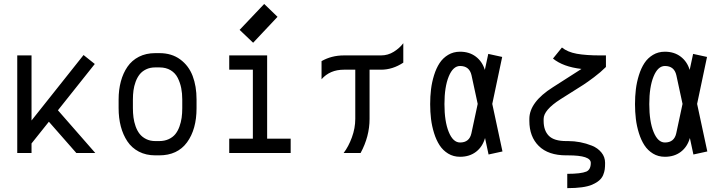

<svg xmlns="http://www.w3.org/2000/svg" viewBox="-20 -784 3714 984"><path d="M141.6 0H68.4V-500H141.6V-166.5L408.2 -502L465.8 -456.1L276.9 -218.8L468.3 0H371.1L230.5 -160.2L141.6 -48.8Z M797.4 -438.5H775.4Q749 -438.5 728.5 -428.5Q708 -418.5 695.6 -402.6Q683.1 -386.7 675 -364.7Q667 -342.8 664.1 -320.8Q661.1 -298.8 661.1 -273.9V-230Q661.1 -204.6 664.1 -181.9Q667 -159.2 675 -136.5Q683.1 -113.8 695.8 -97.7Q708.5 -81.5 729 -71.3Q749.5 -61 776.4 -61H795.9Q823.2 -61 844.5 -70.8Q865.7 -80.6 878.7 -96.7Q891.6 -112.8 899.7 -135.3Q907.7 -157.7 910.9 -180.4Q914.1 -203.1 914.1 -229.5V-274.4Q914.1 -305.7 908.7 -332.8Q903.3 -359.9 890.9 -384.8Q878.4 -409.7 854.5 -424.1Q830.6 -438.5 797.4 -438.5ZM987.3 -274.4V-229.5Q987.3 -121.1 938.5 -54.4Q889.6 12.2 795.9 12.2H776.4Q728.5 12.2 691.9 -6.8Q655.3 -25.9 632.8 -59.6Q610.4 -93.3 599.1 -136.2Q587.9 -179.2 587.9 -230V-273.9Q587.9 -324.2 599.4 -366.7Q610.8 -409.2 633.3 -441.9Q655.8 -474.6 692.1 -493.2Q728.5 -511.7 775.4 -511.7H797.4Q859.9 -511.7 903.6 -479.5Q947.3 -447.3 967.3 -394.8Q987.3 -342.3 987.3 -274.4Z M1277.3 -564.9 1208 -630.9 1334 -763.7 1402.3 -697.8ZM1154.8 -500H1349.1V-73.2H1469.7V0H1154.8V-73.2H1275.9V-426.8H1154.8Z M1742.2 -500H1932.6Q1968.3 -500 1998.3 -518.8Q2028.3 -537.6 2046.9 -562.5V-462.9Q1992.2 -426.8 1932.6 -426.8H1874V-174.8Q1874 -84.5 1828.1 0H1741.2Q1766.1 -32.7 1783.4 -79.8Q1800.8 -127 1800.8 -174.8V-426.8H1742.2Q1670.9 -426.8 1627.9 -377.9V-470.7Q1679.2 -500 1742.2 -500Z M2428.2 -251.5 2396.5 -398.4Q2385.7 -445.8 2337.9 -445.8Q2301.8 -445.8 2279.8 -392.1Q2257.8 -338.4 2257.8 -250.5Q2257.8 -161.6 2279.8 -107.7Q2301.8 -53.7 2337.9 -53.7Q2385.7 -53.7 2396 -101.1ZM2502.9 -251.5 2555.2 -7.8 2483.9 7.8 2465.8 -76.7Q2453.1 -31.7 2419.7 -6.1Q2386.2 19.5 2337.9 19.5Q2303.7 19.5 2276.9 3.2Q2250 -13.2 2232.9 -39.6Q2215.8 -65.9 2204.6 -101.8Q2193.4 -137.7 2189 -174.3Q2184.6 -210.9 2184.6 -250.5Q2184.6 -290 2189 -326.4Q2193.4 -362.8 2204.6 -398.7Q2215.8 -434.6 2232.9 -460.7Q2250 -486.8 2276.9 -502.9Q2303.7 -519 2337.9 -519Q2385.3 -519 2418.5 -493.9Q2451.7 -468.8 2464.8 -425.8L2482.4 -507.8L2553.7 -492.2Z M3085.4 -440.9 3083 -438.5Q3058.6 -414.1 3024.2 -388.2Q2989.7 -362.3 2969.2 -349.1L2852.5 -275.4Q2766.1 -220.2 2766.1 -174.3V-164.6Q2766.1 -115.2 2792.7 -88.1Q2819.3 -61 2882.3 -61H2892.1Q2922.4 -61 2953.1 -55.2Q2983.9 -49.3 3013.7 -37.4Q3043.5 -25.4 3062.3 -2.4Q3081.1 20.5 3081.1 50.8Q3081.1 70.8 3079.3 84Q3077.6 97.2 3071.3 112.8Q3064.9 128.4 3051 140.6Q3037.1 152.8 3014.6 162.6Q2973.6 180.2 2887.2 180.2V106.9Q2957 106.9 2985.4 95.2Q3007.8 85 3007.8 50.8Q3007.8 12.2 2892.1 12.2H2882.3Q2790 12.2 2741.5 -35.6Q2692.9 -83.5 2692.9 -164.6V-174.3Q2692.9 -260.7 2813.5 -336.9L2960 -430.7Q2866.2 -441.4 2814 -483.9L2859.9 -540.5Q2888.7 -517.1 2936 -508.5Q2983.4 -500 3056.2 -500H3085.4Z M3478 -251.5 3446.3 -398.4Q3435.5 -445.8 3387.7 -445.8Q3351.6 -445.8 3329.6 -392.1Q3307.6 -338.4 3307.6 -250.5Q3307.6 -161.6 3329.6 -107.7Q3351.6 -53.7 3387.7 -53.7Q3435.5 -53.7 3445.8 -101.1ZM3552.7 -251.5 3605 -7.8 3533.7 7.8 3515.6 -76.7Q3502.9 -31.7 3469.5 -6.1Q3436 19.5 3387.7 19.5Q3353.5 19.5 3326.7 3.2Q3299.8 -13.2 3282.7 -39.6Q3265.6 -65.9 3254.4 -101.8Q3243.2 -137.7 3238.8 -174.3Q3234.4 -210.9 3234.4 -250.5Q3234.4 -290 3238.8 -326.4Q3243.2 -362.8 3254.4 -398.7Q3265.6 -434.6 3282.7 -460.7Q3299.8 -486.8 3326.7 -502.9Q3353.5 -519 3387.7 -519Q3435.1 -519 3468.3 -493.9Q3501.5 -468.8 3514.6 -425.8L3532.2 -507.8L3603.5 -492.2Z"/></svg>

Font: Anka/Coder Condensed
Style: Regular
Weight: 400
Width: 4
Monospace: yes
Version: Version 1.100